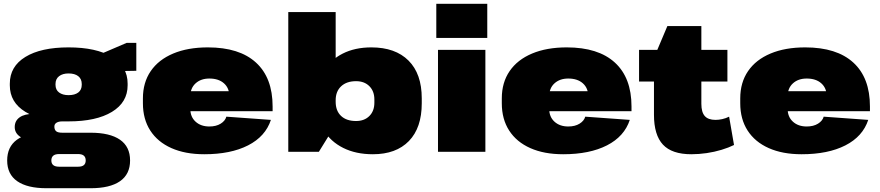

<svg xmlns="http://www.w3.org/2000/svg" viewBox="-20 -804 4662 1017"><path d="M343 -161Q197 -161 114.5 -211.5Q32 -262 32 -352V-361Q32 -452 114.5 -502.5Q197 -553 343 -553Q490 -553 573 -502.5Q656 -452 656 -361V-352Q656 -262 573 -211.5Q490 -161 343 -161ZM226 193Q125 193 71.5 156Q18 119 18 46Q18 -26 69 -63.5Q120 -101 225 -101H460Q562 -101 615.5 -64Q669 -27 669 46Q669 119 615.5 156Q562 193 460 193ZM394 79Q434 79 434 46Q434 12 394 12H293Q252 12 252 46Q252 79 293 79ZM159 -61Q113 -61 85.5 -80.5Q58 -100 58 -131Q58 -164 84 -182.5Q110 -201 159 -201H343V-161H310Q290 -161 278.5 -153.5Q267 -146 268 -131Q269 -115 278.5 -108Q288 -101 310 -101H343V-61ZM343 -300Q376 -300 394.5 -314Q413 -328 413 -355V-359Q413 -386 394.5 -400.5Q376 -415 343 -415Q312 -415 293 -400.5Q274 -386 274 -359V-355Q274 -328 293 -314Q312 -300 343 -300ZM469 -499 651 -577H702V-429L469 -425Z M1062 13Q961 13 888 -19.5Q815 -52 776 -112.5Q737 -173 737 -257V-283Q737 -367 778.5 -427.5Q820 -488 897.5 -520.5Q975 -553 1081 -553Q1248 -553 1336 -472.5Q1424 -392 1424 -240V-215H943V-321H1227L1195 -281V-293Q1195 -337 1166.5 -362.5Q1138 -388 1089 -388Q1044 -388 1016 -362.5Q988 -337 988 -293V-228Q988 -185 1016 -159.5Q1044 -134 1089 -134Q1125 -134 1149 -149Q1173 -164 1179 -186L1415 -169Q1386 -81 1294 -34Q1202 13 1062 13Z M1955 13Q1865 13 1798 -20.5Q1731 -54 1694.5 -114.5Q1658 -175 1657 -257V-284Q1658 -366 1694 -426.5Q1730 -487 1795 -520Q1860 -553 1947 -553Q2074 -553 2144 -483Q2214 -413 2214 -283V-257Q2214 -127 2146 -57Q2078 13 1955 13ZM1507 -740H1758V-144L1669 0H1507ZM1866 -163Q1910 -163 1936.5 -189.5Q1963 -216 1963 -260V-277Q1963 -321 1936.5 -347.5Q1910 -374 1866 -374Q1816 -374 1787 -347Q1758 -320 1758 -273V-265Q1758 -217 1786.5 -190Q1815 -163 1866 -163Z M2551 -540V0H2300V-540ZM2561 -784V-603H2291V-784Z M2963 13Q2862 13 2789 -19.5Q2716 -52 2677 -112.5Q2638 -173 2638 -257V-283Q2638 -367 2679.5 -427.5Q2721 -488 2798.5 -520.5Q2876 -553 2982 -553Q3149 -553 3237 -472.5Q3325 -392 3325 -240V-215H2844V-321H3128L3096 -281V-293Q3096 -337 3067.5 -362.5Q3039 -388 2990 -388Q2945 -388 2917 -362.5Q2889 -337 2889 -293V-228Q2889 -185 2917 -159.5Q2945 -134 2990 -134Q3026 -134 3050 -149Q3074 -164 3080 -186L3316 -169Q3287 -81 3195 -34Q3103 13 2963 13Z M3642 13Q3539 13 3491.5 -38Q3444 -89 3444 -196V-498L3515 -666H3695V-254Q3695 -210 3713 -189.5Q3731 -169 3770 -169Q3787 -169 3805.5 -173Q3824 -177 3842 -186L3868 -36Q3840 -22 3802 -10.5Q3764 1 3723 7Q3682 13 3642 13ZM3365 -540H3833V-372H3365Z M4226 13Q4125 13 4052 -19.5Q3979 -52 3940 -112.5Q3901 -173 3901 -257V-283Q3901 -367 3942.5 -427.5Q3984 -488 4061.5 -520.5Q4139 -553 4245 -553Q4412 -553 4500 -472.5Q4588 -392 4588 -240V-215H4107V-321H4391L4359 -281V-293Q4359 -337 4330.5 -362.5Q4302 -388 4253 -388Q4208 -388 4180 -362.5Q4152 -337 4152 -293V-228Q4152 -185 4180 -159.5Q4208 -134 4253 -134Q4289 -134 4313 -149Q4337 -164 4343 -186L4579 -169Q4550 -81 4458 -34Q4366 13 4226 13Z"/></svg>

Font: Pathway Extreme 8pt Thin 12pt Black
Style: Regular
Weight: 900
Version: Version 1.001;gftools[0.9.26]